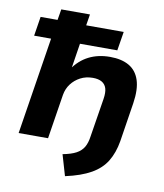

<svg xmlns="http://www.w3.org/2000/svg" viewBox="-95 -783 895 1048"><g transform="rotate(10 352.0 -258.5)"><path d="M337 188 303 72Q350 63 377 48.5Q404 34 418 10.5Q432 -13 437 -51L471 -263Q477 -301 470 -323Q463 -345 444 -356Q425 -367 394 -367Q356 -367 325.5 -351Q295 -335 275 -308.5Q255 -282 249 -247L210 0H47L132 -538H38L55 -645H149L159 -705H318L308 -643H516L499 -538H292L269 -391H262Q298 -444 349.5 -470Q401 -496 467 -496Q531 -496 572.5 -472Q614 -448 630.5 -398Q647 -348 635 -269L601 -52Q590 13 561.5 60Q533 107 478.5 138Q424 169 337 188Z"/></g></svg>

Font: Nunito Sans 10pt SemiExpanded ExtraBold
Style: Italic
Weight: 800
Width: 6
Italic angle: -9°
Designer: Vernon Adams
Foundry: Vernon Adams
Version: Version 3.101;gftools[0.9.27]